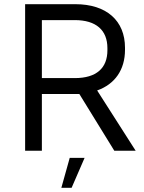

<svg xmlns="http://www.w3.org/2000/svg" viewBox="-20 -720 688 917"><path d="M100 0H180V-271H359L526 0H628L444 -288C529 -318 577 -387 577 -482V-492C577 -621 489 -700 340 -700H100ZM180 -347V-624H337C439 -624 493 -576 493 -490V-480C493 -395 441 -347 337 -347ZM273 177H322L384 34H313Z"/></svg>

Font: Fixel Display Regular
Style: Regular
Weight: 400
Designer: AlfaBravo + MacPaw
Foundry: Kyrylo Tkachov, Marchela Mozhyna, Serhii Makarenko, Maria Weinstein, Zakhar Kryvoshyya
Version: Version 1.211